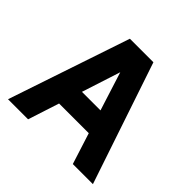

<svg xmlns="http://www.w3.org/2000/svg" viewBox="-179 -900 1076 1076"><g transform="rotate(45 359.5 -361.5)"><path d="M536.6 0H695.8L452.6 -722.7H266.1L22.9 0H182.1L242.2 -185.5H477.5ZM360.8 -551.8 433.6 -322.3H286.6Z"/></g></svg>

Font: Giphurs ExtraBold
Style: Regular
Weight: 800
Version: Version 1.000